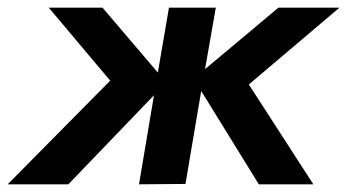

<svg xmlns="http://www.w3.org/2000/svg" viewBox="-53 -480 904 500"><path d="M214 -460 358 -291 387 -460H509L481 -300L672 -460H831L595 -260L763 0H621L471 -243L430 -1L309 0L348 -232L125 0H-33L234 -270L74 -460Z"/></svg>

Font: Von Semi
Style: Italic
Weight: 600
Version: Version 4.000; ttfautohint (v1.8.4.7-5d5b)